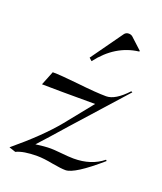

<svg xmlns="http://www.w3.org/2000/svg" viewBox="-95 -509 485 576"><g transform="rotate(20 148.0 -221.0)"><path d="M133 -338 205 -439Q210 -446 219 -446Q226 -446 231 -442L268 -408L266 -406Q193 -397 142 -330ZM-1 -3Q81 -71 126 -126L196 -213Q71 -213 26 -214L44 -259Q69 -259 125 -253Q188 -246 219 -246Q248 -246 285 -286L289 -284L144 -122Q95 -66 69 -38Q97 -42 117 -42Q126 -42 147 -40Q176 -37 191 -37Q247 -37 284 -67L287 -64Q209 4 180 4Q166 4 138 -1Q107 -7 87 -7Q42 -7 20 4Z"/></g></svg>

Font: Kleymissky
Style: Regular
Weight: 500
Italic angle: -8°
Designer: gluk
Foundry: gluk
Version: Version 0.283